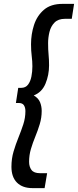

<svg xmlns="http://www.w3.org/2000/svg" viewBox="-20 -760 402 990"><path d="M39 100Q39 58 50 21Q61 -16 75 -50.5Q89 -85 100 -118.5Q111 -152 111 -187Q111 -205 103.5 -217Q96 -229 76 -229H62L74 -307H89Q112 -307 124.5 -323.5Q137 -340 142 -365.5Q147 -391 147 -418Q147 -444 143.5 -471Q140 -498 140 -532Q140 -584 155.5 -631.5Q171 -679 206.5 -709.5Q242 -740 302 -740H362L350 -663H315Q280 -663 261 -643.5Q242 -624 235 -595Q228 -566 228 -538Q228 -503 230.5 -478Q233 -453 233 -423Q233 -373 214.5 -328.5Q196 -284 154 -268Q178 -254 186.5 -233Q195 -212 195 -188Q195 -153 185 -120Q175 -87 162 -55.5Q149 -24 139.5 8Q130 40 130 74Q130 100 142.5 116.5Q155 133 186 133H223L210 210H148Q96 210 67.5 181.5Q39 153 39 100Z"/></svg>

Font: Georama Medium
Style: Italic
Weight: 500
Italic angle: -9°
Designer: Jean-Baptiste Levee
Foundry: Production Type
Version: Version 1.000